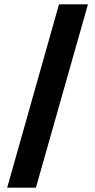

<svg xmlns="http://www.w3.org/2000/svg" viewBox="-20 -742 436 882"><path d="M13 120 251 -722H384L145 120Z"/></svg>

Font: TikTok Sans 24pt
Style: Bold
Weight: 700
Version: Version 4.000